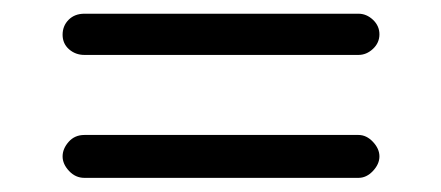

<svg xmlns="http://www.w3.org/2000/svg" viewBox="-20 -354 627 273"><path d="M100 -101.1Q87.4 -101.1 78.2 -110.9Q69 -120.7 69 -131.6Q69 -142.5 77.6 -152.3Q86.2 -162.1 100 -162.1H489.7Q501.1 -162.1 510.3 -152.3Q519.5 -142.5 519.5 -131.6Q519.5 -120.7 510.3 -110.9Q501.1 -101.1 489.7 -101.1ZM100 -275.9Q87.4 -275.9 78.2 -283.9Q69 -292 69 -304.6Q69 -317.2 77.6 -325.9Q86.2 -334.5 100 -334.5H489.7Q501.1 -334.5 510.3 -325.9Q519.5 -317.2 519.5 -305.2Q519.5 -293.1 510.3 -284.5Q501.1 -275.9 489.7 -275.9Z"/></svg>

Font: Mallanna
Style: Regular
Weight: 400
Designer: Purushoth Kumar Guthula
Foundry: Andhrapradesh Society for Knowledge Networks
Version: Version 1.0.4; ttfautohint (vUNKNOWN) -l 7 -r 28 -G 50 -x 13